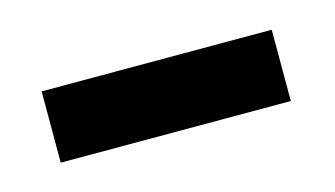

<svg xmlns="http://www.w3.org/2000/svg" viewBox="-29 -398 335 192"><g transform="rotate(-15 138.0 -302.0)"><path d="M256.3 -265.1V-338.9H18.1V-265.1Z"/></g></svg>

Font: Dirooz FD
Style: FD
Weight: 400
Foundry: DejaVu fonts team - Redesigned by Saber Rastikerdar
Version: Version 0.2.1